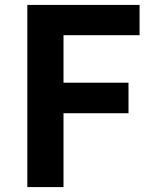

<svg xmlns="http://www.w3.org/2000/svg" viewBox="-20 -760 625 780"><path d="M547 -740V-617H238V-424H502V-300H238V0H91V-740Z"/></svg>

Font: Kinto Sans
Style: Bold
Weight: 700
Designer: Authors: Ryoko NISHIZUKA  (kana & ideographs); Paul D. Hunt (Latin, Greek & Cyrillic); Wenlong ZHANG  (bopomofo); Sandol
Foundry: Adobe Systems Incorporated, ookami Inc.
Version: Version 0.001